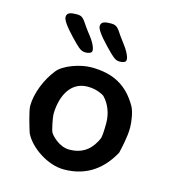

<svg xmlns="http://www.w3.org/2000/svg" viewBox="-98 -709 707 793"><g transform="rotate(15 256.0 -312.5)"><path d="M134 -629C107 -629 91 -625 91 -606C91 -585 139 -536 164 -511C185 -490 195 -486 208 -486C221 -486 235 -490 235 -500C235 -509 233 -515 225 -531C215 -550 202 -563 185 -587C164 -617 160 -629 134 -629ZM280 -629C253 -629 237 -625 237 -606C237 -585 286 -536 311 -511C332 -490 342 -486 354 -486C368 -486 381 -490 381 -500C381 -509 379 -515 371 -531C361 -550 349 -563 332 -587C311 -617 307 -629 280 -629ZM449 -321C404 -400 341 -433 248 -433C202 -433 131 -409 107 -377C73 -335 45 -269 45 -214C45 -192 66 -124 72 -105C98 -49 178 4 246 4C349 4 411 -51 450 -122C454 -139 467 -192 467 -233C467 -260 460 -301 449 -321ZM362 -160C344 -119 313 -81 247 -81C203 -81 167 -121 162 -132C157 -142 147 -192 147 -205C147 -267 172 -352 255 -352C299 -352 326 -332 326 -332C353 -305 367 -265 367 -227C367 -192 365 -168 362 -160Z"/></g></svg>

Font: Itim
Style: Regular
Weight: 400
Designer: CadsonDemak Team
Foundry: Pablo Impallari
Version: Version 1.002;PS 001.002;hotconv 1.0.88;makeotf.lib2.5.64775